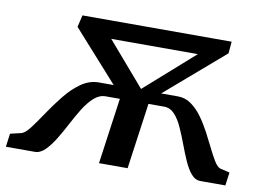

<svg xmlns="http://www.w3.org/2000/svg" viewBox="-124 -643 998 737"><g transform="rotate(10 375.0 -274.0)"><path d="M-60.5 0 -53.5 -52 -10.5 -62Q4.5 -66.5 24 -92.5Q43.5 -118.5 67.2 -154Q91 -189.5 118.8 -224.2Q146.5 -259 179 -282Q211.5 -305 248.5 -305H306L130.5 -501L141.5 -547.5H723L719 -501.5L491 -305H556.5Q585 -305 608.2 -288.5Q631.5 -272 650.8 -245.5Q670 -219 686 -188.8Q702 -158.5 715.5 -130.8Q729 -103 741 -83.8Q753 -64.5 764 -60.5L802 -51.5L795 0H698Q677 0 661.2 -18.8Q645.5 -37.5 632.8 -66.5Q620 -95.5 607.8 -128.5Q595.5 -161.5 582.2 -190.8Q569 -220 551.8 -238.5Q534.5 -257 511 -257H450L414 0H302.5L338.5 -257H283Q259 -257 238.2 -238.5Q217.5 -220 199.2 -190.8Q181 -161.5 163.8 -128.5Q146.5 -95.5 128.8 -66.5Q111 -37.5 92.2 -18.8Q73.5 0 52 0ZM412 -308.5 603.5 -478H266Z"/></g></svg>

Font: Merriweather 36pt Medium
Style: Italic
Weight: 500
Italic angle: -7.8°
Version: Version 2.101